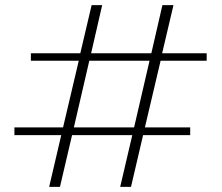

<svg xmlns="http://www.w3.org/2000/svg" viewBox="-20 -716 862 746"><path d="M604 -480 543 -221H719V-191H536L489 10H447L494 -191H260L213 10H171L218 -191H36V-221H225L286 -480H100V-509H292L336 -696H377L334 -509H568L611 -696H654L610 -509H783V-480ZM561 -480H327L267 -221H501Z"/></svg>

Font: Taviraj ExtraLight
Style: Regular
Weight: 275
Designer: Katatrad Team
Foundry: CadsonDemak
Version: Version 1.001